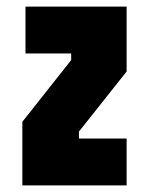

<svg xmlns="http://www.w3.org/2000/svg" viewBox="-20 -560 450 580"><path d="M47.5 0V-192L195 -378.5V-398.5H57V-540H362.5V-344L218.5 -162.5V-141.5H362.5V0Z"/></svg>

Font: Tourney Condensed Black
Style: Regular
Weight: 900
Width: 3
Designer: Tyler Finck
Foundry: Etcetera Type Co
Version: Version 1.010; ttfautohint (v1.8.3)